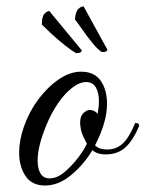

<svg xmlns="http://www.w3.org/2000/svg" viewBox="-20 -572 449 592"><path d="M119 0Q78 0 58.5 -29.5Q39 -59 39 -101Q39 -140 54 -182Q70 -228 98.5 -266Q127 -304 161.5 -327.5Q196 -351 230 -351Q271 -351 290.5 -323Q310 -295 310 -252Q310 -222 300 -189Q290 -156 273 -124Q286 -111 310 -111Q338 -111 358 -129Q378 -147 397 -193Q409 -193 409 -184Q390 -138 365.5 -116.5Q341 -95 303 -96Q280 -96 265 -109Q237 -63 198.5 -31.5Q160 0 119 0ZM133 -22Q156 -22 179 -41.5Q202 -61 221 -86Q240 -111 248 -129Q232 -158 229.5 -172.5Q227 -187 227 -194Q227 -213 237 -223Q247 -233 257 -233Q271 -233 281 -221Q283 -232 284 -241.5Q285 -251 285 -260Q285 -286 275.5 -302.5Q266 -319 246 -319Q225 -319 202 -301Q179 -283 158.5 -253Q138 -223 123 -186Q110 -155 103 -127.5Q96 -100 96 -77Q96 -52 105 -37Q114 -22 133 -22ZM293 -412Q281 -420 265 -439.5Q249 -459 234.5 -480Q220 -501 211 -512Q213 -537 222 -545Q231 -553 238 -552L311 -419Q310 -414 305 -412.5Q300 -411 293 -412ZM215 -408Q202 -415 180.5 -432Q159 -449 139 -467.5Q119 -486 109 -496Q109 -521 117 -529.5Q125 -538 132 -538L232 -417Q232 -412 227 -410Q222 -408 215 -408Z"/></svg>

Font: Great Vibes
Style: Regular
Weight: 400
Designer: Robert E. Leuschke, Viktoriya Grabowska, Viviana Monsalve, Eben Sorkin
Foundry: Robert E. Leuschke
Version: Version 1.103; ttfautohint (v1.8.4.7-5d5b)